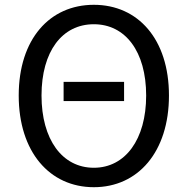

<svg xmlns="http://www.w3.org/2000/svg" viewBox="-20 -767 782 800"><path d="M245 -346H497V-426H245ZM371 13C555 13 684 -134 684 -369C684 -604 555 -747 371 -747C187 -747 58 -604 58 -369C58 -134 187 13 371 13ZM371 -68C239 -68 153 -186 153 -369C153 -553 239 -666 371 -666C502 -666 589 -553 589 -369C589 -186 502 -68 371 -68Z"/></svg>

Font: Noto Sans KR Regular
Style: Regular
Weight: 400
Designer: Ryoko NISHIZUKA  (kana & ideographs); Paul D. Hunt (Latin, Greek & Cyrillic); Wenlong ZHANG  (bopomofo); Sandoll Communi
Foundry: Adobe Systems Incorporated
Version: Version 1.004;PS 1.004;hotconv 1.0.82;makeotf.lib2.5.63406